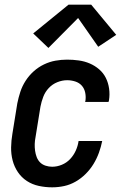

<svg xmlns="http://www.w3.org/2000/svg" viewBox="-20 -793 540 821"><path d="M203 8Q174 8 146 2Q118 -4 95 -19Q72 -34 56.5 -57Q41 -80 34 -107Q27 -134 27.5 -163Q28 -192 33 -221L54 -351Q59 -376 67 -400.5Q75 -425 89.5 -447.5Q104 -470 124 -488Q144 -506 168 -517.5Q192 -529 217 -533.5Q242 -538 267 -538Q292 -538 317 -534.5Q342 -531 364 -521.5Q386 -512 404 -496.5Q422 -481 432.5 -460Q443 -439 446.5 -414Q450 -389 446 -364Q445 -362 445 -360.5Q445 -359 444 -357H344Q344 -358 344 -358.5Q344 -359 345 -360Q348 -378 344.5 -396Q341 -414 330 -426.5Q319 -439 302 -444.5Q285 -450 267 -450Q246 -450 225 -441.5Q204 -433 188.5 -416.5Q173 -400 165 -379Q157 -358 153 -337L132 -207Q129 -192 128.5 -177.5Q128 -163 130 -148.5Q132 -134 137 -121Q142 -108 151.5 -98.5Q161 -89 175 -84.5Q189 -80 203 -80Q224 -80 244.5 -88.5Q265 -97 280 -113Q295 -129 304 -149Q313 -169 316 -190H417Q412 -165 403 -140Q394 -115 380 -92Q366 -69 346.5 -49.5Q327 -30 303.5 -16.5Q280 -3 254.5 2.5Q229 8 203 8ZM187 -588 122 -650 273 -773H370L477 -644L400 -593L314 -716Z"/></svg>

Font: Iosevka Curly Semibold Oblique
Style: Regular
Weight: 600
Italic angle: -9°
Monospace: yes
Designer: Belleve Invis
Foundry: Belleve Invis
Version: Version 11.1.0; ttfautohint (v1.8.3)